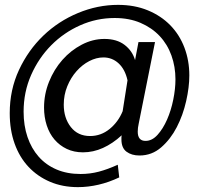

<svg xmlns="http://www.w3.org/2000/svg" viewBox="-20 -623 853 789"><path d="M578 -44Q605 -44 627.5 -69Q650 -94 666.5 -131.5Q683 -169 692 -213.5Q701 -258 701 -297Q701 -349 684.5 -395Q668 -441 636 -475Q604 -509 557.5 -529Q511 -549 451 -549Q377 -549 309.5 -519Q242 -489 190.5 -437Q139 -385 108 -315Q77 -245 77 -164Q77 -107 93 -60Q109 -13 139 21Q169 55 212.5 73.5Q256 92 311 92Q350 92 386 82.5Q422 73 464 54L470 106Q428 126 385 136Q342 146 300 146Q237 146 185.5 124Q134 102 97 62.5Q60 23 40 -33Q20 -89 20 -158Q20 -254 58 -335.5Q96 -417 158 -476.5Q220 -536 300.5 -569.5Q381 -603 465 -603Q533 -603 587.5 -580.5Q642 -558 680 -519Q718 -480 738 -427Q758 -374 758 -313Q758 -265 745 -207.5Q732 -150 706.5 -100.5Q681 -51 642.5 -17.5Q604 16 553 16Q521 16 500 0.5Q479 -15 479 -50Q479 -55 479 -59Q479 -63 480 -67Q443 -33 403 -15Q363 3 321 3Q284 3 254.5 -11Q225 -25 204 -49.5Q183 -74 172 -108Q161 -142 161 -181Q161 -236 181.5 -287Q202 -338 236.5 -377Q271 -416 316 -439.5Q361 -463 409 -463Q460 -463 492 -438.5Q524 -414 535 -376L549 -450H617L550 -115Q548 -107 547 -98Q546 -89 546 -82Q546 -44 578 -44ZM350 -64Q395 -64 430.5 -93Q466 -122 484 -166L504 -293Q494 -338 467.5 -362.5Q441 -387 405 -387Q376 -387 347 -372Q318 -357 294.5 -330.5Q271 -304 256.5 -268.5Q242 -233 242 -193Q242 -138 271 -101Q300 -64 350 -64Z"/></svg>

Font: PTCRaleway
Style: Bold Italic
Weight: 700
Italic angle: -12°
Designer: Matt McInerney, Pablo Impallari, Rodrigo Fuenzalida
Foundry: Matt McInerney, Pablo Impallari, Rodrigo Fuenzalida
Version: Version 3.000g; ttfautohint (v1.5) -l 8 -r 28 -G 28 -x 14 -D